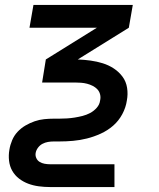

<svg xmlns="http://www.w3.org/2000/svg" viewBox="-20 -550 640 775"><path d="M182 205Q159 205 136.5 202Q114 199 94 191.5Q74 184 57 171Q40 158 29.5 139.5Q19 121 16.5 98.5Q14 76 18 54Q21 35 29 16Q37 -3 51 -18Q65 -33 83 -43.5Q101 -54 120 -60.5Q139 -67 158.5 -69Q178 -71 197 -71H219Q234 -71 250 -72Q266 -73 281.5 -75.5Q297 -78 313 -82Q329 -86 344 -94Q359 -102 370.5 -115Q382 -128 384 -144Q384 -144 384 -144Q384 -144 384 -144Q387 -157 384 -169Q381 -181 373 -189.5Q365 -198 354 -203.5Q343 -209 331.5 -212Q320 -215 307 -216Q294 -217 282 -217H150L165 -310L371 -438H99L115 -530H516L500 -438L294 -310Q320 -309 345.5 -305.5Q371 -302 395 -294.5Q419 -287 439.5 -273.5Q460 -260 474.5 -240.5Q489 -221 493 -195.5Q497 -170 492 -144H438H492Q492 -144 492 -144Q492 -144 492 -144Q488 -116 473.5 -89Q459 -62 436.5 -42.5Q414 -23 386.5 -10.5Q359 2 331 9Q303 16 275 18.5Q247 21 219 21H197Q185 21 173.5 23Q162 25 151.5 30.5Q141 36 133.5 46Q126 56 124 67Q122 78 126.5 88Q131 98 140 103.5Q149 109 160 111Q171 113 182 113H442V205Z"/></svg>

Font: Iosevka Curly SmBdExObl
Style: Regular
Weight: 600
Width: 7
Italic angle: -9°
Monospace: yes
Designer: Belleve Invis
Foundry: Belleve Invis
Version: Version 11.1.0; ttfautohint (v1.8.3)